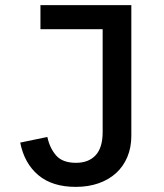

<svg xmlns="http://www.w3.org/2000/svg" viewBox="-20 -718 640 750"><path d="M493 -698V-187Q493 -142 477.5 -105Q462 -68 433.5 -42Q405 -16 365 -2Q325 12 276 12Q184 12 129.5 -34Q75 -80 59 -161L165 -183Q174 -140 199 -111Q224 -82 277 -82Q326 -82 353.5 -111.5Q381 -141 381 -202V-604H138V-698Z"/></svg>

Font: IBM Plaex Mono Medium
Style: Regular
Weight: 500
Designer: Mike Abbink, Paul van der Laan, Pieter van Rosmalen
Foundry: Bold Monday
Version: Version 2.003